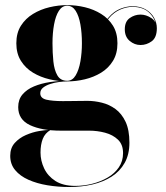

<svg xmlns="http://www.w3.org/2000/svg" viewBox="-20 -490 666 770"><path d="M257.5 260Q212.5 260 170.2 253Q128 246 94.2 231Q60.5 216 40.8 192.2Q21 168.5 21 135Q21 103.5 39.2 83.2Q57.5 63 84 51.5Q110.5 40 137 35.5Q163.5 31 180.5 31H183Q160.5 44 151.5 67Q142.5 90 142.5 122Q142.5 154.5 157 185.2Q171.5 216 202.2 235.8Q233 255.5 282 255.5Q316 255.5 349.8 247Q383.5 238.5 411.5 222.2Q439.5 206 456.5 181.2Q473.5 156.5 473.5 124Q473.5 89.5 453 70Q432.5 50.5 401.2 42.2Q370 34 337.5 34Q327 34 304 34Q281 34 258 34Q235 34 224 34Q147.5 34 100.2 11.8Q53 -10.5 53 -60.5Q53 -91 70.2 -111.2Q87.5 -131.5 116.2 -143.5Q145 -155.5 179.8 -160.8Q214.5 -166 250 -166V-163.5Q235.5 -163.5 217.2 -161.2Q199 -159 181.5 -153.2Q164 -147.5 152.8 -138.5Q141.5 -129.5 141.5 -116Q141.5 -96 166.2 -90.2Q191 -84.5 232 -84.5Q249.5 -84.5 266.8 -84.8Q284 -85 300.5 -85.2Q317 -85.5 331 -85.5Q359 -85.5 388.5 -78.2Q418 -71 443 -52.8Q468 -34.5 483.5 -1.8Q499 31 499 82Q499 129.5 480 163.2Q461 197 427.8 218.2Q394.5 239.5 350.8 249.8Q307 260 257.5 260ZM249.5 -163.5Q214.5 -163.5 178.5 -172Q142.5 -180.5 112.5 -198.5Q82.5 -216.5 64 -245.8Q45.5 -275 45.5 -316.5Q45.5 -358 64 -387Q82.5 -416 112.5 -434.2Q142.5 -452.5 178.5 -461Q214.5 -469.5 249.5 -469.5Q285 -469.5 320.5 -461Q356 -452.5 385.5 -434.2Q415 -416 433 -387Q451 -358 451 -316.5Q451 -275 433 -245.8Q415 -216.5 385.5 -198.5Q356 -180.5 320.5 -172Q285 -163.5 249.5 -163.5ZM249.5 -166Q270.5 -166 283.5 -187.8Q296.5 -209.5 302.5 -244Q308.5 -278.5 308.5 -316.5Q308.5 -357.5 302.5 -391.8Q296.5 -426 283.5 -446.5Q270.5 -467 249.5 -467Q229 -467 216 -446.5Q203 -426 196.8 -391.8Q190.5 -357.5 190.5 -316.5Q190.5 -278.5 194 -244Q197.5 -209.5 210 -187.8Q222.5 -166 249.5 -166ZM543.5 -309.5Q519.5 -309.5 500 -326Q480.5 -342.5 480.5 -372.5Q480.5 -403.5 500.2 -417.5Q520 -431.5 543.5 -431.5Q566 -431.5 587 -417.5Q608 -403.5 608 -377H606.5Q606.5 -409 581.8 -435.8Q557 -462.5 511 -462.5Q488.5 -462.5 463 -452Q437.5 -441.5 416.8 -417Q396 -392.5 386 -350L384 -351Q394 -395 415.5 -420Q437 -445 462.8 -455Q488.5 -465 511 -465Q543 -465 564.8 -452Q586.5 -439 597.8 -418.8Q609 -398.5 609 -377Q609 -339.5 588.5 -324.5Q568 -309.5 543.5 -309.5Z"/></svg>

Font: Bodoni Moda 72pt
Style: Bold
Weight: 700
Designer: Owen Earl
Foundry: indestructible type
Version: Version 2.004